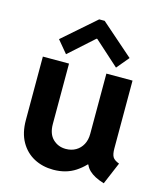

<svg xmlns="http://www.w3.org/2000/svg" viewBox="-116 -862 816 956"><g transform="rotate(15 292.5 -384.0)"><path d="M248.3 7.8Q193.2 7.8 149 -15.6Q104.9 -39.1 79.1 -84.5Q53.3 -130 53.3 -196V-523.1H188.1V-212.1Q188.1 -160.8 215.3 -134.6Q242.6 -108.4 281.7 -108.4Q311 -108.4 333.3 -121.4Q355.6 -134.4 368.2 -157.8Q380.7 -181.2 380.7 -212.1V-523.1H515.5V-173.5Q515.5 -143.8 523.8 -129.8Q532.1 -115.9 557.5 -106.4L509.3 7.8Q457.3 -7.9 431.7 -32.7Q406 -57.5 405.4 -92.6L440 -62.3H374.5L438.9 -102.6Q410.3 -55.6 362.2 -23.9Q314.1 7.8 248.3 7.8ZM161.5 -564.3 108.5 -627.8 276.3 -774.7H304.4L472.2 -627.8L419.2 -564.3L292.3 -678.3H288.4Z"/></g></svg>

Font: Reddit Sans
Style: Regular
Weight: 400
Designer: Stephen Hutchings
Foundry: Reddit
Version: Version 1.014